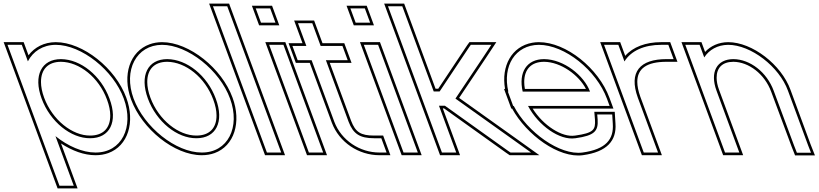

<svg xmlns="http://www.w3.org/2000/svg" viewBox="-197 -834 4587 1075"><path d="M-40.9 -490.6C-12 -546.5 42.7 -582.5 115 -583C260 -583 438.7 -440 496 -282C555 -122 483.7 21 337.4 20C264.6 20 183.6 -15.8 113.6 -71.7L201.2 166L216 206H136L121.2 166L-44 -282L-140.2 -543L-155 -583H-75L-60.2 -543ZM36 -282C83.9 -152 200.2 -59 307.9 -60C416.9 -60 465.3 -151 416 -282C368.4 -411 254.9 -502 144.5 -503C35.5 -503 -11.6 -411 36 -282ZM-37.4 -524.4 -64.5 -598H-176.5L125.5 221H237.5L144.7 -30.6C208 10.6 273.8 35 337.3 35C363.3 35.2 387.6 31 409.4 23.1C519.5 -17 560.9 -149.4 510.1 -287.1C450.9 -450.4 268.5 -598 114.9 -598C49.3 -597.5 -3.5 -569.4 -37.4 -524.4ZM50.1 -287.2C38.1 -319.5 32.6 -349 32.5 -374.6C32.3 -445.6 71.9 -488 144.4 -488C246.7 -487.1 356 -401.3 401.9 -276.8C414.5 -243.4 420.3 -213.3 420.3 -187.4C420.5 -116.7 380.5 -75 307.8 -75C208.5 -74.1 96.4 -161.6 50.1 -287.2Z M551 -282C492.4 -441 566.4 -582 710 -583C855 -583 1033.7 -440 1091 -282C1150 -122 1078.7 21 932.4 20C787.4 20 610 -122 551 -282ZM631 -282C678.9 -152 795.2 -59 902.9 -60C1011.9 -60 1060.3 -151 1011 -282C963.4 -411 849.9 -502 739.5 -503C630.5 -503 583.4 -411 631 -282ZM536.9 -276.8C597.8 -111.7 778.9 35 932.3 35C958.3 35.2 982.6 31 1004.4 23.1C1114.5 -17 1155.9 -149.4 1105.1 -287.1C1045.9 -450.4 863.5 -598 710 -598C684.8 -597.8 661.6 -593.7 640.5 -586C530.5 -546 486 -414.8 536.9 -276.8ZM645.1 -287.2C633.1 -319.5 627.6 -349 627.5 -374.6C627.3 -445.6 666.9 -488 739.4 -488C841.7 -487.1 951 -401.3 996.9 -276.8C1009.5 -243.4 1015.3 -213.3 1015.3 -187.4C1015.5 -116.7 975.5 -75 902.8 -75C803.5 -74.1 691.4 -161.6 645.1 -287.2Z M1010.1 -759 995.3 -799H1075.3L1090.1 -759L1362.6 -20L1377.4 20H1297.4L1282.6 -20ZM973.8 -814 1286.9 35H1398.9L1085.8 -814Z M1304.3 -707H1264.3L1234.8 -787H1274.8H1275.8H1315.8L1345.3 -707H1305.3ZM1324.8 -543 1310 -583H1390L1404.8 -543L1597.6 -20L1612.4 20H1532.4L1517.6 -20ZM1253.8 -692H1366.8L1326.2 -802H1213.3ZM1288.5 -598 1521.9 35H1633.9L1400.5 -598Z M1627.7 -497 1754.9 -152C1781 -84 1817.9 -60 1897.9 -60H1937.9L1967.4 20H1927.4C1817.4 20 1714.3 -48 1674.9 -152L1547.7 -497H1509.7H1469.7L1440.2 -577H1480.2H1518.2L1486.1 -664L1471.4 -704H1551.4L1566.1 -664L1598.2 -577H1680.2H1720.2L1749.7 -497H1709.7ZM1649.2 -482H1771.2L1730.7 -592H1608.7L1561.8 -719H1449.9L1496.7 -592H1418.7L1459.3 -482H1537.3L1660.9 -146.8C1702.6 -36.5 1811.3 35 1927.4 35H1988.9L1948.3 -75H1897.9C1822 -75 1793.1 -94.5 1769 -157.3Z M1834.3 -707H1794.3L1764.8 -787H1804.8H1805.8H1845.8L1875.3 -707H1835.3ZM1854.8 -543 1840 -583H1920L1934.8 -543L2127.6 -20L2142.4 20H2062.4L2047.6 -20ZM1783.8 -692H1896.8L1856.2 -802H1743.3ZM1818.5 -598 2051.9 35H2163.9L1930.5 -598Z M2294.1 -242H2260.8L2342.6 -20L2357.4 20H2277.4L2262.6 -20L2180.8 -242L2151.3 -322L1990.1 -759L1975.3 -799H2055.3L2070.1 -759L2231.3 -322H2264.6L2431.1 -572L2439 -583H2554L2508.4 -514L2353 -282L2679.9 -49L2776.4 20H2661.4L2645.3 9ZM2289.3 -227 2636.7 21.3 2656.7 35H2823.1L2688.6 -61.2L2373.6 -285.8L2520.9 -505.7L2581.9 -598H2431.3L2418.7 -580.6L2256.6 -337H2241.7L2065.8 -814H1953.8L2266.9 35H2378.9L2282.3 -227Z M2729.5 -321H3106.6C3073.4 -411 2959.9 -502 2849.5 -503C2752.1 -503 2704.9 -429.5 2729.5 -321ZM2679.3 -241H2676.1L2661.4 -281L2646.6 -321H2649.2C2615 -464.5 2688.4 -582.1 2820 -583C2965 -583 3142.4 -441 3201.4 -281L3216.1 -241H3176.1H2759.3C2817.5 -130.8 2936.7 -46.6 3023.9 -60H3024.9C3132.3 -75 3153.1 -100 3149.2 -165L3146.8 -193H3230.8L3234 -141C3240.1 -54 3195.7 2 3064.4 20C2937.8 37.4 2755.4 -94.1 2679.3 -241ZM2741.8 -336C2739.1 -351.2 2738.1 -362.5 2738.1 -374.8C2738.1 -445.9 2777.2 -488 2849.4 -488C2944.2 -487.1 3044.6 -412.6 3083.7 -336ZM2670.3 -226C2751.4 -78 2932.2 53.3 3066.4 34.9C3202.1 16.3 3255.7 -46.4 3249 -142L3244.9 -208H3130.5L3134.2 -163.9C3137.6 -107.6 3127.1 -89.6 3023.8 -75H3022.7L3021.6 -74.8C2949.9 -63.8 2844.8 -130.9 2785.2 -226H3237.6L3215.4 -286.2C3154.5 -451.3 2973.5 -598 2820 -598C2807.1 -597.9 2795 -596.8 2783.2 -594.7C2668.1 -574.5 2608 -464 2630.8 -336H2625.1L2665.7 -226Z M3299.3 -490C3335.9 -549.8 3409.6 -583 3505 -583H3545L3574.5 -503H3534.5C3387.1 -503 3321.5 -432.5 3374.2 -286.8L3376 -282L3390.8 -242L3472.6 -20L3487.4 20H3407.4L3392.6 -20L3310.8 -242L3296 -282C3295.5 -283.3 3295 -284.6 3294.6 -285.9L3199.8 -543L3185 -583H3265L3279.8 -543ZM3303.7 -521.3 3275.5 -598H3163.5L3280.5 -280.7C3281 -279.4 3281.5 -278.1 3281.9 -276.8L3396.9 35H3508.9L3388.3 -291.9C3376.7 -324.1 3371.3 -352 3371.2 -375.3C3370.9 -449.8 3423.8 -488 3534.5 -488H3596L3555.5 -598H3505C3418.5 -598 3346.6 -570.9 3303.7 -521.3Z M3746 -512.6C3773.6 -555.4 3820.6 -582.5 3880 -583C4007 -583 4166 -461 4214.8 -326L4327.6 -20L4343.7 21H4264.7L4249 -19L4134.8 -326C4096.4 -430 4002.9 -502 3909.5 -503C3816.5 -503 3776.4 -430 3814.8 -326L3829.5 -286L3927.6 -20L3942.4 20H3862.4L3847.6 -20L3749.5 -286L3734.8 -326L3654.8 -543L3640 -583H3720L3734.8 -543ZM3750.7 -543.2 3730.5 -598H3618.5L3851.9 35H3963.9L3828.9 -331.2C3819.6 -356.2 3815.4 -378.8 3815.3 -398.4C3815.1 -454.4 3847.3 -488 3909.4 -488C3995.1 -487.1 4084.2 -419.9 4120.7 -320.8L4235 -13.6L4254.5 36H4365.8L4341.6 -25.3L4228.9 -331.1C4178 -471.8 4015.2 -598 3879.9 -598C3826.4 -597.6 3781.5 -576.6 3750.7 -543.2Z"/></svg>

Font: Nordica Plus
Style: NordicaClassicLightOpOblOl
Weight: 300
Version: Version 1.01